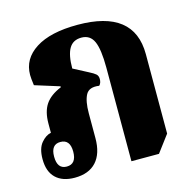

<svg xmlns="http://www.w3.org/2000/svg" viewBox="-89 -649 742 747"><g transform="rotate(-15 282.0 -275.0)"><path d="M123 11Q74 11 47 -15Q20 -41 20 -91Q20 -134 38.5 -156Q57 -178 78 -182V-219Q78 -267 97.5 -296Q117 -325 161 -343V-347L62 -378Q60 -393 59 -403Q58 -413 58 -420Q58 -485 117.5 -523Q177 -561 286 -561Q514 -561 514 -382V-62L463 6H352V-371Q352 -445 337.5 -477Q323 -509 288 -509Q254 -509 238.5 -482.5Q223 -456 223 -402L282 -371Q300 -362 308 -355Q316 -348 316 -335Q316 -319 307 -310Q267 -316 253.5 -291Q240 -266 240 -217V-117Q240 -55 210 -22Q180 11 123 11ZM104 -39Q143 -39 143 -89Q143 -138 104 -138Q66 -138 66 -89Q66 -39 104 -39Z"/></g></svg>

Font: Noto Serif Thai ExtraCondensed Black
Style: Regular
Weight: 900
Width: 2
Designer: Monotype Design Team
Foundry: Monotype Imaging Inc.
Version: Version 2.002; ttfautohint (v1.8.4.7-5d5b)